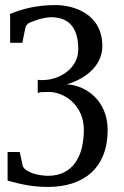

<svg xmlns="http://www.w3.org/2000/svg" viewBox="-20 -518 490 758"><path d="M20 -458V-349H68L80 -407C81 -415 86 -421 91 -425C97 -430 148 -450 181 -450C240 -450 289 -422 289 -323C289 -248 215 -202 149 -202H136C133 -203 131 -203 129 -203V-151C132 -152 135 -153 139 -154C150 -154 160 -155 172 -155C236 -155 311 -101 311 -6C311 104 264 176 170 176C139 176 83 166 70 138L58 82H10V195C60 209 107 220 169 220C311 220 405 145 405 -5C405 -122 318 -182 243 -185C305 -202 384 -251 384 -336C384 -465 269 -498 199 -498C130 -498 68 -484 18 -462Z"/></svg>

Font: Veleka
Style: Regular
Weight: 400
Designer: Stefan Peev, Context Ltd, 2016; SIL International, 1997-2014.
Foundry: Stefan Peev, Context Ltd, 2016
Version: Version 1.000